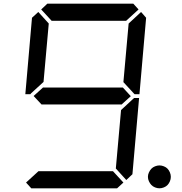

<svg xmlns="http://www.w3.org/2000/svg" viewBox="-20 -1020 984 1040"><path d="M900.4 -85.9Q905.3 -74.2 905.3 -62Q905.3 -49.8 900.4 -38.1Q895.5 -26.4 887.7 -18.1Q879.9 -9.8 867.7 -4.9Q855.5 0 843.8 0Q832 0 819.8 -4.9Q807.6 -9.8 799.8 -18.1Q792 -26.4 786.6 -38.1Q781.2 -49.8 781.2 -62Q781.2 -74.2 786.6 -85.9Q792 -97.7 799.8 -106Q807.6 -114.3 819.8 -119.1Q832 -124 843.8 -124Q855.5 -124 867.7 -119.1Q879.9 -114.3 887.7 -106Q895.5 -97.7 900.4 -85.9ZM148.4 -514.6 144.5 -509.8H117.2L153.3 -923.8L187.5 -955.1L244.1 -892.6L215.8 -576.2ZM203.1 -968.8 236.3 -1000H702.1L730.5 -968.8L663.1 -907.2H259.8ZM688.5 -499 637.7 -453.1V-454.1H206.1V-453.1L162.1 -500L213.9 -546.9V-545.9H645.5ZM702.1 -485.4 707 -489.3H733.4L697.3 -76.2L664.1 -44.9L607.4 -107.4L635.7 -423.8ZM744.1 -955.1 771.5 -923.8 735.4 -509.8H709L705.1 -513.7L648.4 -575.2L676.8 -892.6ZM648.4 -31.2 614.3 0H149.4L121.1 -31.2L188.5 -92.8H591.8Z"/></svg>

Font: my7seg
Style: Book
Weight: 400
Italic angle: -5°
Designer: Keshikan(Twitter:@keshinomi_88pro)
Version: Version 0.46